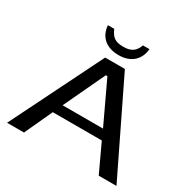

<svg xmlns="http://www.w3.org/2000/svg" viewBox="-180 -1005 1175 1181"><g transform="rotate(30 407.5 -415.0)"><path d="M796 0 481 -649H341L19 0H139L230 -197H578L670 0ZM548 -264H261L399 -557H410ZM404 -762C339 -762 320 -787 301 -830H256C261 -757 310 -703 404 -703C497 -703 545 -758 551 -830H505C489 -788 466 -762 404 -762Z"/></g></svg>

Font: Gamestation Extended
Style: Regular
Weight: 400
Width: 7
Designer: Jonas Hecksher
Foundry: Jonas Hecksher, Playtypeª, e-types AS
Version: Version 1.003